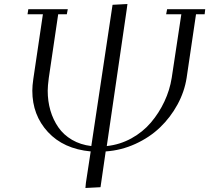

<svg xmlns="http://www.w3.org/2000/svg" viewBox="-20 -748 1043 957"><path d="M117.2 -676.8 121.1 -702.1H317.9L313 -676.8H270L223.1 -358.9Q217.8 -318.4 217.8 -295.9Q217.8 -243.7 231.2 -197.5Q244.6 -151.4 270.8 -113.5Q296.9 -75.7 339.1 -51Q381.3 -26.4 435.1 -20L541 -724.1L615.2 -728L611.8 -702.1L512.2 -20Q577.6 -26.9 634.8 -58.3Q691.9 -89.8 732.2 -137.2Q772.5 -184.6 799.3 -241.7Q826.2 -298.8 835.9 -359.9L883.8 -676.8H808.1L813 -702.1H1002.9L1000 -676.8H957L910.2 -359.9Q899.4 -290.5 864.5 -226.6Q829.6 -162.6 777.6 -112.8Q725.6 -63 655 -30.8Q584.5 1.5 506.8 6.8L481 185.1L405.8 189L408.2 163.1L432.1 6.8Q296.4 -5.9 218.8 -90.1Q141.1 -174.3 141.1 -295.9Q141.1 -320.8 146 -354L193.8 -676.8Z"/></svg>

Font: Dehuti
Style: Italic
Weight: 400
Version: Version 1.2